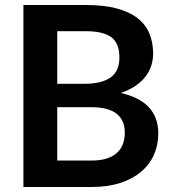

<svg xmlns="http://www.w3.org/2000/svg" viewBox="-20 -743 692 763"><path d="M73 0V-723H322.5Q393.5 -723 443.8 -709.5Q494 -696 526.2 -671Q558.5 -646 573.5 -610.2Q588.5 -574.5 588.5 -530.5Q588.5 -505 581 -481.8Q573.5 -458.5 557.8 -438.2Q542 -418 517.8 -401.5Q493.5 -385 460 -373.5Q609 -340 609 -212.5Q609 -166.5 591.5 -127.5Q574 -88.5 540.5 -60.2Q507 -32 458 -16Q409 0 346 0ZM207.5 -317V-105H344Q381.5 -105 406.8 -114Q432 -123 447.2 -138Q462.5 -153 469.2 -173Q476 -193 476 -215.5Q476 -239 468.5 -257.8Q461 -276.5 445 -289.8Q429 -303 403.8 -310Q378.5 -317 343.5 -317ZM207.5 -410H315Q384 -410 419.2 -435Q454.5 -460 454.5 -514.5Q454.5 -571 422.5 -595Q390.5 -619 322.5 -619H207.5Z"/></svg>

Font: Lato TR
Style: Bold
Weight: 700
Designer: Lukasz Dziedzic
Foundry: tyPoland Lukasz Dziedzic
Version: Version 1.104 2013